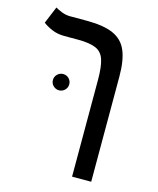

<svg xmlns="http://www.w3.org/2000/svg" viewBox="-123 -698 831 1008"><g transform="rotate(15 293.0 -194.0)"><path d="M470.2 -346.7V224.6H366.2V-302.7Q366.2 -373.5 353.5 -411.4Q340.8 -449.2 307.1 -463.6Q273.4 -478 210.4 -478H136.2Q98.6 -478 69.1 -490.5Q39.6 -502.9 18.6 -519L57.1 -611.8Q68.4 -604.5 91.3 -595.2Q114.3 -585.9 138.7 -585.9H229.5Q320.8 -585.9 373.3 -562.7Q425.8 -539.6 448 -487.3Q470.2 -435.1 470.2 -346.7ZM182.1 -195.3Q164.1 -195.3 150.9 -208.3Q137.7 -221.2 137.7 -239.3Q137.7 -257.8 150.9 -270.8Q164.1 -283.7 182.1 -283.7Q200.7 -283.7 213.6 -270.8Q226.6 -257.8 226.6 -239.3Q226.6 -221.2 213.6 -208.3Q200.7 -195.3 182.1 -195.3Z"/></g></svg>

Font: Cascadia Code Medium
Style: Regular
Weight: 500
Monospace: yes
Designer: Aaron Bell
Foundry: Saja Typeworks
Version: Version 2407.024